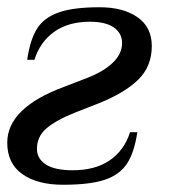

<svg xmlns="http://www.w3.org/2000/svg" viewBox="-28 -500 474 530"><path d="M-8 -106Q-8 -202 148 -260L213 -285Q259 -303 284 -327.5Q309 -352 309 -381Q309 -408 286.5 -424Q264 -440 220 -440Q161 -440 122 -412.5Q83 -385 67 -335H47Q55 -390 74 -420.5Q93 -451 133.5 -465.5Q174 -480 247 -480Q312 -480 351.5 -452.5Q391 -425 391 -373Q391 -317 354 -280.5Q317 -244 245 -215L181 -190Q126 -168 100 -145.5Q74 -123 74 -89Q74 -62 98.5 -46Q123 -30 173 -30Q235 -30 275 -57.5Q315 -85 331 -135H351Q343 -80 323 -49Q303 -18 262 -4Q221 10 146 10Q75 10 33.5 -19.5Q-8 -49 -8 -106Z"/></svg>

Font: Philosopher
Style: Italic
Weight: 400
Italic angle: -10°
Designer: Jovanny Lemonad
Foundry: Jovanny Lemonad
Version: Version 2.000